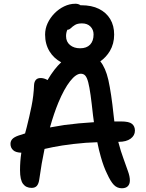

<svg xmlns="http://www.w3.org/2000/svg" viewBox="-20 -996 780 1026"><path d="M631 10Q606 10 588.5 -8Q571 -26 552 -68Q534 -104 519 -157Q508 -195 500 -236Q467 -235 439 -233Q365 -227 312.5 -218.5Q260 -210 222 -201Q220 -201 218 -200Q202 -125 190 -38Q187 -15 177.5 -3.5Q168 8 149 8Q119 8 103 -13.5Q87 -35 87 -87Q87 -134 94 -180Q64 -181 51 -193Q36 -206 36 -227Q36 -242 45.5 -252.5Q55 -263 77 -271Q95 -277 114 -283Q118 -300 123 -317Q137 -372 148.5 -428.5Q160 -485 162 -542Q163 -559 171.5 -569Q180 -579 197 -579Q213 -579 229 -571Q231 -569 234 -568Q269 -628 307 -663Q267 -685 245 -721Q221 -760 221 -811Q221 -843 234.5 -872Q248 -901 271 -924.5Q294 -948 323 -962Q352 -976 383 -976Q399 -976 410 -968Q412 -968 414 -968Q470 -968 509 -948.5Q548 -929 569 -894Q590 -859 590 -811Q590 -762 567 -723Q547 -690 516 -668Q544 -634 559 -569Q575 -497 587 -381Q589 -363 591 -347Q609 -347 627 -347Q670 -347 685.5 -334Q701 -321 701 -298Q701 -272 678 -255Q655 -238 613 -238Q613 -238 612 -238Q626 -185 640 -148Q654 -108 664 -80.5Q674 -53 674 -32Q674 -12 663 -1Q652 10 631 10ZM482 -343Q479 -362 477 -380Q470 -445 464 -488Q458 -531 451.5 -556Q445 -581 436 -591.5Q427 -602 412 -602Q386 -602 354.5 -562Q323 -522 292 -448Q268 -390 247 -315Q284 -322 324 -328Q399 -338 482 -343ZM340 -837Q333 -822 333 -803Q333 -773 354 -755.5Q375 -738 408 -738Q443 -738 461.5 -757.5Q480 -777 480 -812Q480 -837 463.5 -854Q447 -871 418 -871Q394 -871 380.5 -862.5Q367 -854 359 -846Q350 -837 340 -837Z"/></svg>

Font: Shantell Sans Light Medium
Style: Regular
Weight: 500
Version: Version 1.008;[ac192a2d6]